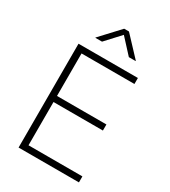

<svg xmlns="http://www.w3.org/2000/svg" viewBox="-224 -1055 1033 1165"><g transform="rotate(30 292.0 -472.5)"><path d="M99.1 0V-727.5H515.1V-685.5H144.5V-387.7H490.7V-345.2H144.5V-42H522V0ZM216.3 -809.6H169.9V-812L293.5 -944.8H327.1L451.7 -812V-809.6H404.3L310.5 -911.6Z"/></g></svg>

Font: Inter 18pt ExtraLight
Style: Regular
Weight: 250
Designer: Rasmus Andersson
Foundry: rsms
Version: Version 4.001;git-66647c0bb